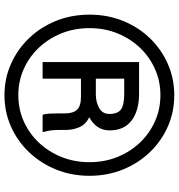

<svg xmlns="http://www.w3.org/2000/svg" viewBox="8 -769 770 826"><g transform="rotate(90 393.0 -356.0)"><path d="M43 -356Q43 -433.6 69.8 -500Q96.7 -566.4 144.5 -616Q192.4 -665.5 255.1 -693.1Q317.9 -720.7 389.6 -720.7Q461.4 -720.7 524.2 -693.1Q586.9 -665.5 634.5 -616Q682.1 -566.4 709.2 -500Q736.3 -433.6 736.3 -356Q736.3 -278.3 709.2 -211.9Q682.1 -145.5 634.5 -95.7Q586.9 -45.9 524.2 -18.1Q461.4 9.8 389.6 9.8Q317.9 9.8 255.1 -18.1Q192.4 -45.9 144.5 -95.7Q96.7 -145.5 69.8 -211.9Q43 -278.3 43 -356ZM101.1 -356Q101.1 -291 123.5 -235.4Q146 -179.7 185.5 -137.9Q225.1 -96.2 277.3 -73Q329.6 -49.8 389.6 -49.8Q449.2 -49.8 501.5 -73Q553.7 -96.2 593.3 -137.9Q632.8 -179.7 655.3 -235.4Q677.7 -291 677.7 -356Q677.7 -420.9 655.3 -476.3Q632.8 -531.7 593.3 -573.2Q553.7 -614.7 501.5 -637.9Q449.2 -661.1 389.6 -661.1Q329.6 -661.1 277.3 -637.9Q225.1 -614.7 185.5 -573.2Q146 -531.7 123.5 -476.3Q101.1 -420.9 101.1 -356ZM397 -319.3H318.4V-154.3H247.1V-569.3H383.3Q456.1 -569.3 498.5 -537.1Q541 -504.9 541 -442.4Q541 -385.7 484.4 -355Q514.6 -340.3 526.9 -313.2Q539.1 -286.1 539.1 -251.5V-224.1Q539.1 -206.1 541 -189.7Q543 -173.3 547.4 -162.1V-154.3H474.1Q469.2 -167 468.5 -190.4Q467.8 -213.9 467.8 -224.6V-251Q467.8 -285.6 451.9 -302.5Q436 -319.3 397 -319.3ZM383.3 -505.4H318.4V-383.3H387.7Q420.9 -383.8 445.6 -398.2Q470.2 -412.6 470.2 -440.9Q470.2 -477.1 451.2 -491.2Q432.1 -505.4 383.3 -505.4Z"/></g></svg>

Font: Vazirmatn RD UI FD SemiBold
Style: Regular
Weight: 600
Designer: Saber Rastikerdar
Foundry: Saber Rastikerdar
Version: Version 33.003